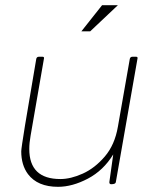

<svg xmlns="http://www.w3.org/2000/svg" viewBox="-20 -711 604 741"><path d="M204 10Q125 10 88 -39Q62 -74 62 -127Q62 -148 120 -484Q122 -492 130 -492H144Q150 -492 150 -487L98 -187Q93 -159 93 -136Q93 -20 213 -20Q253 -20 299.5 -41Q346 -62 384.5 -107Q423 -152 435 -222L481 -484Q483 -492 491 -492H505Q511 -492 511 -487L427 -8Q426 0 409 0Q402 0 402 -8L417 -115Q379 -53 319 -21.5Q259 10 204 10ZM328 -590H294L374 -691H435Z"/></svg>

Font: YamahaIndonesia935. App Thin
Style: Italic
Weight: 100
Italic angle: -10°
Designer: Dalton Maag Ltd
Foundry: Dalton Maag Ltd
Version: Version 1.002; January 01, 2024; Regular/Italic